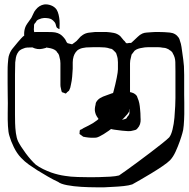

<svg xmlns="http://www.w3.org/2000/svg" viewBox="-20 -782 845 858"><path d="M803 -358Q803 -347 803.5 -323.5Q804 -300 803.5 -272.5Q803 -245 801 -221.5Q799 -198 795 -187Q791 -172 783 -149.5Q775 -127 764.5 -104Q754 -81 740 -66Q729 -55 705.5 -39Q682 -23 655.5 -7Q629 9 605.5 22.5Q582 36 571 42Q556 47 532.5 49.5Q509 52 485.5 53Q462 54 447 55Q436 55 407 55Q378 55 343.5 53Q309 51 280 45.5Q251 40 240 31Q218 21 194 7Q170 -7 147 -21Q128 -33 109 -46.5Q90 -60 74 -77Q55 -97 41.5 -125Q28 -153 22 -175Q17 -190 15.5 -219Q14 -248 14.5 -277Q15 -306 15 -321Q15 -332 14.5 -356.5Q14 -381 14 -409Q14 -437 14 -461.5Q14 -486 15 -497Q16 -508 17 -519Q18 -530 22 -540Q28 -556 39 -568.5Q50 -581 60 -594Q67 -602 74.5 -610.5Q82 -619 91 -625Q112 -639 140 -639Q168 -639 190 -639Q201 -639 214 -638.5Q227 -638 238 -634Q249 -630 256.5 -623Q264 -616 270 -608Q273 -604 275.5 -598Q278 -592 282 -589Q284 -588 288 -587.5Q292 -587 294 -586Q296 -586 298.5 -585Q301 -584 302 -584Q304 -585 307 -587.5Q310 -590 312 -591Q323 -598 331 -608.5Q339 -619 350 -626Q362 -634 377 -636Q392 -638 405 -639H456Q472 -638 488 -635Q504 -632 517 -621Q522 -616 527 -609Q532 -602 538 -597Q541 -591 545 -589Q547 -588 551 -589Q555 -590 557 -590H565Q569 -592 572 -595.5Q575 -599 578 -601Q587 -609 596 -618Q605 -627 616 -632Q625 -636 635.5 -636.5Q646 -637 656 -638Q664 -639 673 -639Q682 -639 690 -639Q713 -639 739 -636.5Q765 -634 779 -613Q783 -606 784 -600Q789 -587 791 -572.5Q793 -558 795 -544Q797 -530 799 -515Q801 -500 802 -486Q803 -471 803 -447Q803 -423 803 -399Q803 -375 803 -358ZM209 -11Q241 0 271 4Q294 8 327.5 9Q361 10 383 10Q398 10 422.5 9.5Q447 9 472 7.5Q497 6 512 2Q521 -4 543.5 -20Q566 -36 595 -57.5Q624 -79 653 -101Q682 -123 704.5 -141Q727 -159 736 -168Q745 -179 751 -203.5Q757 -228 759.5 -256Q762 -284 763 -308.5Q764 -333 764 -344V-464Q764 -484 763.5 -504.5Q763 -525 753 -542Q752 -544 750.5 -547Q749 -550 747 -551Q746 -553 743 -555Q740 -557 738 -558Q736 -560 733.5 -561.5Q731 -563 728 -564Q718 -569 706 -569Q697 -571 687 -571Q677 -571 667 -571Q654 -571 640.5 -571Q627 -571 614 -568Q606 -567 597 -564Q588 -561 581 -555Q580 -554 578.5 -551.5Q577 -549 575 -547L568 -538Q567 -535 566.5 -531.5Q566 -528 565 -525Q561 -512 561 -499Q561 -486 561 -473V-361Q561 -342 561 -322.5Q561 -303 557 -284Q552 -273 533 -254Q514 -235 489.5 -215.5Q465 -196 443 -182.5Q421 -169 410 -167Q398 -166 386.5 -166.5Q375 -167 363 -169Q361 -170 358 -170Q355 -170 352 -171Q349 -173 346 -175.5Q343 -178 340 -180Q339 -181 337.5 -181.5Q336 -182 335 -186Q336 -188 336 -193Q336 -198 337 -200Q338 -202 341.5 -203Q345 -204 346 -205Q353 -210 361 -213.5Q369 -217 376 -221Q417 -241 446 -276Q457 -287 468 -314.5Q479 -342 487.5 -374Q496 -406 501.5 -433.5Q507 -461 507 -472Q507 -487 507 -504Q507 -521 502 -535Q501 -538 500 -541.5Q499 -545 497 -547Q496 -549 493.5 -551Q491 -553 489 -555Q488 -557 485.5 -559Q483 -561 481 -562Q479 -564 476 -564Q473 -564 471 -565Q460 -569 448.5 -570Q437 -571 426 -571Q411 -571 395.5 -571Q380 -571 365 -570Q358 -569 349.5 -567.5Q341 -566 334 -562Q325 -558 318.5 -549Q312 -540 309 -530Q305 -517 305 -503Q305 -489 305 -475Q304 -457 302.5 -439Q301 -421 297 -404Q295 -389 289 -378Q288 -376 285 -374Q282 -372 280 -370Q279 -369 277 -366.5Q275 -364 274 -364Q273 -364 270.5 -365Q268 -366 266 -367Q265 -368 261.5 -368.5Q258 -369 257 -370Q255 -373 254 -378.5Q253 -384 252 -388Q250 -395 250 -402.5Q250 -410 250 -417V-473Q250 -486 250 -499.5Q250 -513 246 -526Q245 -529 244.5 -532.5Q244 -536 242 -539Q241 -541 239.5 -543.5Q238 -546 236 -547Q235 -549 233 -552Q231 -555 229 -556Q223 -561 214 -564Q205 -567 197 -568Q179 -572 159 -572Q139 -572 120 -570Q111 -570 101.5 -569.5Q92 -569 84 -565Q72 -561 64 -553Q63 -552 61.5 -549Q60 -546 58 -544Q53 -535 51 -524.5Q49 -514 48 -503Q47 -481 47 -449Q47 -417 47 -394V-269Q47 -254 47.5 -232Q48 -210 51 -187.5Q54 -165 61 -150Q72 -128 95 -97Q118 -66 140 -46Q155 -35 172.5 -26.5Q190 -18 209 -11ZM608 -257Q609 -249 608 -238Q607 -227 601 -217Q598 -213 594.5 -208.5Q591 -204 587 -202Q585 -201 582 -200.5Q579 -200 576 -199Q564 -195 551.5 -196Q539 -197 526 -198Q510 -200 491 -202.5Q472 -205 457 -213Q447 -218 439 -227Q431 -236 424 -245Q418 -253 412.5 -262Q407 -271 405 -281Q403 -289 404 -298Q405 -307 407 -314Q407 -318 409 -324Q416 -337 428 -344Q440 -351 453 -355Q466 -360 479 -364.5Q492 -369 505 -371Q513 -373 522 -373Q531 -373 539 -373Q547 -372 556.5 -371Q566 -370 573 -367Q577 -366 582.5 -362Q588 -358 590 -355Q592 -353 593 -349.5Q594 -346 595 -344Q600 -333 602.5 -320.5Q605 -308 606 -294Q607 -285 607.5 -276Q608 -267 608 -257ZM559 -289Q560 -294 558 -298.5Q556 -303 554 -307Q554 -311 553 -312Q552 -313 548 -313.5Q544 -314 542 -314Q541 -315 538 -316Q535 -317 534 -316Q532 -316 529.5 -313.5Q527 -311 525 -309Q517 -303 512 -294.5Q507 -286 504 -276Q501 -270 501 -265Q502 -262 505 -258.5Q508 -255 509 -253Q510 -252 510.5 -250.5Q511 -249 512 -248Q514 -247 518.5 -246.5Q523 -246 527 -247Q531 -248 536.5 -249.5Q542 -251 545 -253L549 -260Q551 -262 553.5 -265Q556 -268 557 -271Q559 -275 558.5 -280Q558 -285 559 -289ZM231 -665Q230 -670 228.5 -674.5Q227 -679 224 -683Q218 -691 208 -697L198 -700Q187 -702 176.5 -701.5Q166 -701 155 -696Q149 -694 146 -691Q144 -690 142 -686Q140 -682 138 -680Q137 -679 135.5 -677.5Q134 -676 133 -674Q132 -671 132 -668Q132 -665 132 -663Q130 -650 133 -636.5Q136 -623 146 -613Q149 -610 155 -607.5Q161 -605 165 -603Q170 -601 176 -600Q182 -599 186 -597Q188 -596 190.5 -593.5Q193 -591 194 -589Q194 -588 196.5 -586Q199 -584 199 -583Q199 -582 196.5 -579.5Q194 -577 193 -576Q192 -575 189.5 -572.5Q187 -570 185 -568Q182 -567 177.5 -566Q173 -565 169 -564Q147 -559 124 -570.5Q101 -582 93 -603Q87 -618 88 -635.5Q89 -653 96 -667Q101 -676 107.5 -684.5Q114 -693 120 -702Q125 -711 129 -721Q133 -731 140 -739Q155 -758 177 -762Q192 -764 208 -758Q224 -752 233 -739Q239 -729 242 -716Q245 -703 246 -691Q247 -676 246 -660Q246 -659 246 -655.5Q246 -652 245 -652Q244 -651 241 -654Q237 -656 235 -657.5Q233 -659 231 -665Z"/></svg>

Font: Rubik Vinyl
Style: Regular
Weight: 400
Designer: Hubert and Fischer, NaN
Foundry: Hubert and Fischer, NaN
Version: Version 2.200